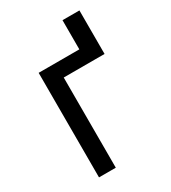

<svg xmlns="http://www.w3.org/2000/svg" viewBox="-222 -1054 1044 1169"><g transform="rotate(-30 300.0 -470.0)"><path d="M122 0V-735H408V-940H527V-634H240V0Z"/></g></svg>

Font: Zed Sans Extended
Style: Bold
Weight: 700
Width: 7
Designer: Belleve Invis
Foundry: Belleve Invis
Version: Version 1.0.0; ttfautohint (v1.8.4)